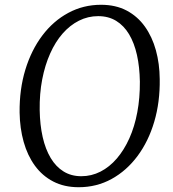

<svg xmlns="http://www.w3.org/2000/svg" viewBox="-20 -773 724 803"><path d="M309 10Q248.5 10 202.8 -13.8Q157 -37.5 126 -80Q95 -122.5 79 -179.5Q63 -236.5 62 -302.5Q61 -399.5 86 -481.5Q111 -563.5 157 -624.5Q203 -685.5 265.8 -719.2Q328.5 -753 402.5 -753Q464 -753 509.8 -728.8Q555.5 -704.5 586 -661.8Q616.5 -619 632 -562.8Q647.5 -506.5 648 -442.5Q649.5 -346.5 625.2 -264.2Q601 -182 555.2 -120.5Q509.5 -59 446.8 -24.5Q384 10 309 10ZM320 -36Q362.5 -36 400.2 -55.2Q438 -74.5 468.5 -110Q499 -145.5 521 -194.5Q543 -243.5 554.2 -303.5Q565.5 -363.5 565 -431.5Q564 -493 552.8 -543.2Q541.5 -593.5 519.8 -629.8Q498 -666 465.8 -685.8Q433.5 -705.5 390.5 -705.5Q348 -705.5 310.2 -686.5Q272.5 -667.5 242 -632.8Q211.5 -598 189.8 -549.2Q168 -500.5 156.5 -440.8Q145 -381 146 -312.5Q147 -250.5 158.5 -199.8Q170 -149 192 -112.2Q214 -75.5 246 -55.8Q278 -36 320 -36Z"/></svg>

Font: Merriweather 28pt Light
Style: Italic
Weight: 300
Italic angle: -7.8°
Version: Version 2.101